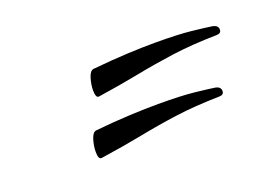

<svg xmlns="http://www.w3.org/2000/svg" viewBox="-42 -339 544 373"><g transform="rotate(-20 230.5 -152.5)"><path d="M154 -179Q148 -179 148 -194Q148 -206 152 -219Q156 -232 163 -233Q203 -237 235.5 -238.5Q268 -240 293 -240Q340 -240 367.5 -237Q395 -234 408 -232Q420 -230 420 -221Q420 -213 410 -213Q358 -212 318 -206.5Q278 -201 240 -193.5Q202 -186 155 -179ZM118 -65Q112 -65 112 -80Q112 -92 116 -105Q120 -118 127 -119Q167 -123 199.5 -124.5Q232 -126 258 -126Q305 -126 332.5 -123Q360 -120 373 -118Q384 -116 384 -107Q384 -99 374 -99Q323 -98 283 -92.5Q243 -87 205 -79.5Q167 -72 119 -65Z"/></g></svg>

Font: Arizonia
Style: Regular
Weight: 400
Designer: Robert E. Leuschke
Foundry: Robert E. Leuschke
Version: Version 1.010; ttfautohint (v1.8.4.7-5d5b)